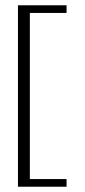

<svg xmlns="http://www.w3.org/2000/svg" viewBox="-20 -650 321 727"><path d="M48 57V-630H232V-601H93V28H232V57Z"/></svg>

Font: Alumni Sans Light
Style: Regular
Weight: 300
Version: Version 1.018